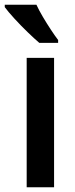

<svg xmlns="http://www.w3.org/2000/svg" viewBox="-44 -837 315 806"><path d="M183 -51H68V-594H183ZM109 -817Q119 -795 135.5 -767Q152 -739 169.5 -712.5Q187 -686 200 -669V-657H121Q101 -674 72 -702Q43 -730 16.5 -759Q-10 -788 -24 -807V-817Z"/></svg>

Font: Noto Sans Tamil UI Condensed SemiBold
Style: Regular
Weight: 600
Width: 3
Designer: Jelle Bosma - Monotype Design Team
Foundry: Monotype Imaging Inc.
Version: Version 2.004; ttfautohint (v1.8.4.7-5d5b)